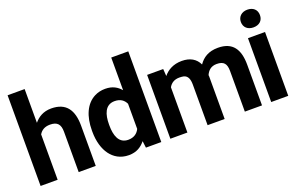

<svg xmlns="http://www.w3.org/2000/svg" viewBox="-92 -1116 2308 1492"><g transform="rotate(-20 1062.5 -370.0)"><path d="M35 0H176V-375C193 -404 221 -423 266 -423C326 -423 350 -395 350 -334V0H491V-333C491 -460 442 -538 317 -538C252 -538 207 -509 176 -471V-750H35Z M557 -258C557 -179 577 -112 611 -66C643 -23 692 10 763 10C828 10 868 -18 899 -56L906 0H1033V-750H892V-480C863 -514 824 -538 764 -538C731 -538 702 -531 676 -518C597 -478 557 -387 557 -268ZM698 -258V-268C698 -348 720 -423 800 -423C848 -423 876 -401 892 -368V-160C876 -127 847 -104 799 -104C720 -104 698 -178 698 -258Z M1108 0H1249V-374C1265 -403 1292 -423 1336 -423C1349 -423 1360 -422 1370 -420C1405 -412 1416 -379 1416 -335V0H1557V-352C1557 -354 1556 -361 1556 -363C1571 -397 1597 -423 1644 -423C1703 -423 1724 -396 1724 -336V0H1866V-336C1866 -462 1819 -538 1696 -538C1618 -538 1570 -506 1537 -458C1513 -509 1467 -538 1397 -538C1327 -538 1278 -509 1245 -469L1241 -528H1108Z M1933 -665C1933 -619 1966 -592 2012 -592C2059 -592 2091 -619 2091 -665C2091 -711 2059 -738 2012 -738C1966 -738 1933 -709 1933 -665ZM1942 0H2083V-528H1942Z"/></g></svg>

Font: Asimov Pro
Style: Bd
Weight: 700
Designer: Google
Version: Version 2.000980; 2014